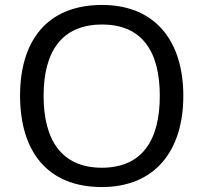

<svg xmlns="http://www.w3.org/2000/svg" viewBox="-20 -745 821 775"><path d="M720 -358C720 -580 606 -725 392 -725C168 -725 61 -578 61 -359C61 -138 168 10 391 10C606 10 720 -137 720 -358ZM156 -358C156 -538 230 -646 392 -646C553 -646 625 -538 625 -358C625 -178 553 -68 391 -68C230 -68 156 -178 156 -358Z"/></svg>

Font: Noto Sans Cuneiform
Style: Regular
Weight: 400
Designer: Monotype Design Team
Foundry: Monotype Imaging Inc.
Version: Version 2.001